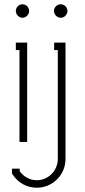

<svg xmlns="http://www.w3.org/2000/svg" viewBox="-20 -663 397 897"><path d="M232 -612C232 -595 247 -580 264 -580C281 -580 295 -595 295 -612C295 -629 281 -643 264 -643C247 -643 232 -629 232 -612ZM233 -464V-429H250V80C250 134 206 179 152 179C119 179 90 162 72 137V125H36V147L39 152C63 190 105 214 152 214C226 214 286 154 286 80V-464ZM54 -612C54 -595 68 -580 85 -580C102 -580 116 -595 116 -612C116 -629 102 -643 85 -643C68 -643 54 -629 54 -612ZM71 -429V0H107V-464H54V-429Z"/></svg>

Font: Rawengulk
Style: Regular
Weight: 400
Version: Version 0.9